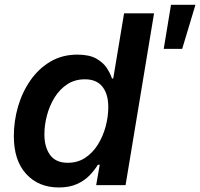

<svg xmlns="http://www.w3.org/2000/svg" viewBox="-20 -784 848 813"><path d="M229 9.8Q143.6 9.8 91.1 -47.1Q38.6 -104 38.6 -207.5Q38.6 -271.5 56.4 -332.8Q74.2 -394 108.9 -443.8Q143.6 -493.7 193.6 -523.2Q243.7 -552.7 307.6 -552.7Q357.9 -552.7 387.7 -535.9Q417.5 -519 432.6 -495.4Q447.8 -471.7 454.1 -451.7H459.5L505.4 -727.5H632.3L511.7 0H387.2L402.3 -86.4H394.5Q381.3 -64.5 359.9 -42Q338.4 -19.5 306.4 -4.9Q274.4 9.8 229 9.8ZM266.6 -94.7Q309.1 -94.7 341.1 -116Q373 -137.2 394.8 -172.4Q416.5 -207.5 427.5 -249Q438.5 -290.5 438.5 -331.1Q438.5 -385.3 413.8 -416.7Q389.2 -448.2 339.4 -448.2Q296.9 -448.2 264.9 -427.2Q232.9 -406.2 211.4 -371.6Q189.9 -336.9 179 -295.9Q168 -254.9 168 -214.8Q168 -161.1 192.1 -127.9Q216.3 -94.7 266.6 -94.7ZM673.3 -577.1 704.1 -763.7H807.6L751.5 -577.1Z"/></svg>

Font: Inter SemiBold
Style: Italic
Weight: 600
Italic angle: -9.3988°
Designer: Rasmus Andersson
Foundry: rsms
Version: Version 4.001;git-66647c0bb